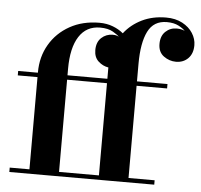

<svg xmlns="http://www.w3.org/2000/svg" viewBox="-53 -815 914 871"><g transform="rotate(5 403.5 -380.0)"><path d="M21 -20H110.8V-439.9H21V-460H110.8V-461.9Q110.8 -532.5 143.7 -588.6Q176.5 -644.8 234.9 -677.4Q293.2 -710 369.6 -710Q403.1 -710 430.9 -699.3Q458.7 -688.7 478.8 -671.6Q510.5 -712.6 559.1 -736.3Q607.7 -760 668.9 -760Q711.9 -760 742.9 -743.4Q773.9 -726.8 790.5 -700.7Q807.1 -674.6 807.1 -646Q807.1 -607.7 785.4 -585.8Q763.7 -564 730 -564Q700 -564 674.4 -582.6Q648.9 -601.3 648.9 -638.4Q648.9 -674.8 670.2 -694.7Q691.4 -714.6 720.7 -714.6Q734.9 -714.6 745.1 -711.7Q755.4 -708.7 757.8 -706.5Q749.5 -716.8 727.9 -728.3Q706.3 -739.7 674.1 -739.7Q614 -739.7 588 -687.5Q562 -635.3 562 -540V-460H700.9V-439.9H562V-20H680.9V0H21ZM461.9 -654.8Q455.8 -662.1 433.5 -675.3Q411.1 -688.5 374.5 -688.5Q312 -688.5 278.8 -636.8Q245.6 -585.2 245.6 -490V-460H427.2V-511.5Q401.4 -515.6 381.3 -534.1Q361.3 -552.5 361.3 -585Q361.3 -621.3 382.8 -641.2Q404.3 -661.1 434.6 -661.1Q446.8 -661.1 453.6 -658.4Q460.4 -655.8 461.9 -654.8ZM245.6 -20H427.2V-439.9H245.6Z"/></g></svg>

Font: Bodoni* 11
Style: Bold
Weight: 700
Version: Version 2.000; ttfautohint (v1.8.1)